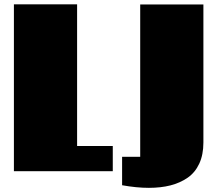

<svg xmlns="http://www.w3.org/2000/svg" viewBox="-20 -799 1014 896"><path d="M44.9 0ZM929.2 -778.3V-133.8Q929.2 -77.1 909.9 -35.4Q890.6 6.3 855.5 30.5Q820.3 54.7 775.4 66.2Q730.5 77.6 674.8 77.6Q617.2 77.6 549.8 65.4V-67.4H634.3V-778.3ZM44.9 0V-778.8H339.8V-117.7H506.3V0Z"/></svg>

Font: Coda ExtraBold
Style: Regular
Weight: 800
Version: Version 2.001; ttfautohint (v0.8) -r 50 -G 200 -x